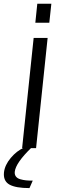

<svg xmlns="http://www.w3.org/2000/svg" viewBox="-74 -777 298 1007"><path d="M80.6 209.5Q9.3 209.5 -23.9 191.4Q-53.7 174.8 -53.7 137.7Q-53.7 132.8 -53.2 127.4Q-48.8 88.4 -17.3 51Q14.2 13.7 51.8 -2.4H90.8Q8.3 77.6 3.4 124Q2 138.7 9.5 148.7Q17.1 158.7 32.5 163.1Q47.9 167.5 62.7 168.9Q77.6 170.4 97.7 170.4ZM42 0 102.5 -578.1H175.8L115.2 0ZM111.3 -657.7 121.6 -757.3H195.3L184.6 -657.7Z"/></svg>

Font: Oswald
Style: Light
Weight: 300
Designer: Vernon Adams
Foundry: Vernon Adams
Version: 3.0; ttfautohint (v0.95.6-bc232) -l 8 -r 50 -G 200 -x 0 -w "